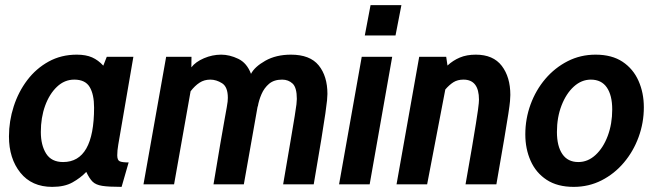

<svg xmlns="http://www.w3.org/2000/svg" viewBox="-20 -720 2562 750"><path d="M184 10Q104 10 59.5 -45.5Q15 -101 15 -187Q15 -247 33.5 -304.2Q52 -361.5 86.5 -407Q121 -452.5 170 -479.5Q219 -506.5 280 -506.5Q315.5 -506.5 339.8 -495.8Q364 -485 383.5 -463.5L397 -498H501L442 -155Q438 -132 438 -113.5Q438 -94 448 -89.8Q458 -85.5 482.5 -85.5L455 10Q404.5 10 379.2 6Q354 2 341.5 -10.5Q329 -23 317 -48.5Q294.5 -25 263.2 -7.5Q232 10 184 10ZM226.5 -87Q347.5 -87 347.5 -299.5Q347.5 -351.5 330.2 -380.2Q313 -409 270 -409Q232 -409 202.5 -381Q173 -353 156.2 -306.8Q139.5 -260.5 139.5 -204.5Q139.5 -153 160.2 -120Q181 -87 226.5 -87Z M540.5 0 629 -498H728L727.5 -457Q744 -478.5 776.8 -492.5Q809.5 -506.5 844 -506.5Q877 -506.5 910.8 -490.2Q944.5 -474 960.5 -431.5Q974.5 -459 1016.5 -482.8Q1058.5 -506.5 1116.5 -506.5Q1191 -506.5 1225 -464.5Q1259 -422.5 1259 -353Q1259 -343.5 1257.5 -327.8Q1256 -312 1251 -277Q1246 -242 1235.2 -176Q1224.5 -110 1205.5 0H1086Q1104.5 -107.5 1115.2 -170.8Q1126 -234 1131.2 -266.5Q1136.5 -299 1138 -312.5Q1139.5 -326 1139.5 -333.5Q1139.5 -378 1123 -393.5Q1106.5 -409 1082 -409Q1050.5 -409 1031.2 -392.8Q1012 -376.5 1001.5 -352.2Q991 -328 987 -303.5L986.5 -305L932.5 0H814Q830 -97.5 840.5 -158Q851 -218.5 857 -252Q863 -285.5 865.8 -301Q868.5 -316.5 869.2 -323.2Q870 -330 870 -338Q870 -380.5 847.5 -394.8Q825 -409 801.5 -409Q778 -409 759.8 -397.2Q741.5 -385.5 724.5 -363.5L660 0Z M1405 -581.5 1427.5 -700H1548L1525 -581.5ZM1304.5 0 1393 -498H1512L1424 0Z M1529 0 1617.5 -498H1723L1728 -464Q1749.5 -484 1776.2 -495.2Q1803 -506.5 1838.5 -506.5Q1906.5 -506.5 1940 -462.8Q1973.5 -419 1973.5 -349Q1973.5 -339.5 1972.2 -324.8Q1971 -310 1965.8 -276Q1960.5 -242 1949.5 -176.5Q1938.5 -111 1919 0H1798.5Q1814 -87.5 1823.8 -145Q1833.5 -202.5 1839 -237Q1844.5 -271.5 1847 -289.8Q1849.5 -308 1850.2 -316.5Q1851 -325 1851 -330.5Q1851 -409 1790.5 -409Q1767.5 -409 1751.2 -398.8Q1735 -388.5 1719.5 -370.5L1648.5 0Z M2221 10Q2157.5 10 2115.5 -17.5Q2073.5 -45 2052.8 -91.8Q2032 -138.5 2032 -195Q2032 -256 2052.5 -312Q2073 -368 2110.2 -411.8Q2147.5 -455.5 2197.5 -481Q2247.5 -506.5 2306.5 -506.5Q2370 -506.5 2411.8 -478.8Q2453.5 -451 2474.2 -404.2Q2495 -357.5 2495 -301Q2495 -240.5 2474.5 -184.5Q2454 -128.5 2417 -84.8Q2380 -41 2330 -15.5Q2280 10 2221 10ZM2239 -87Q2276.5 -87 2306.5 -114.8Q2336.5 -142.5 2354 -189.2Q2371.5 -236 2371.5 -292.5Q2371.5 -347.5 2350.5 -378.2Q2329.5 -409 2288 -409Q2251.5 -409 2221.5 -381.8Q2191.5 -354.5 2173.5 -308Q2155.5 -261.5 2155.5 -204.5Q2155.5 -149 2176.8 -118Q2198 -87 2239 -87Z"/></svg>

Font: Cabin Condensed
Style: Bold Italic
Weight: 700
Width: 3
Italic angle: -10°
Designer: Pablo Impallari
Foundry: Pablo Impallari. http://www.impallari.com Igino Marini. http://www.ikern.com
Version: Version 3.001; ttfautohint (v1.8.3)